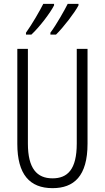

<svg xmlns="http://www.w3.org/2000/svg" viewBox="-20 -968 544 998"><path d="M388 -940V-948H332C316 -916 274 -841 242 -798V-788H271C309 -825 369 -903 388 -940ZM261 -940V-948H205C188 -914 148 -844 115 -798V-788H143C186 -828 242 -902 261 -940ZM435 -221V-714H379V-222C379 -87 331 -41 253 -41C172 -41 125 -92 125 -222V-714H70V-220C70 -62 134 10 253 10C364 10 435 -52 435 -221Z"/></svg>

Font: Noto Sans Georgian ExtraCondensed Light
Style: Regular
Weight: 300
Width: 2
Designer: Monotype Design Team, Akaki Razmadze
Foundry: Google LLC
Version: Version 2.005